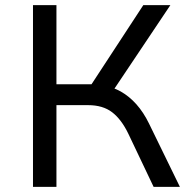

<svg xmlns="http://www.w3.org/2000/svg" viewBox="-20 -725 737 745"><path d="M108 0V-705H199V-398H346L322 -378L536 -705H641L412 -363L374 -393Q415 -389 448.5 -370Q482 -351 509.5 -320Q537 -289 558 -246L678 0H576L478 -206Q451 -262 415 -289.5Q379 -317 322 -317H199V0Z"/></svg>

Font: Nunito Sans 7pt
Style: Regular
Weight: 400
Designer: Vernon Adams
Foundry: Vernon Adams
Version: Version 3.101;gftools[0.9.27]